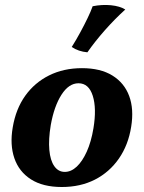

<svg xmlns="http://www.w3.org/2000/svg" viewBox="-20 -740 576 769"><path d="M227.5 9Q151.9 9 103.9 -21.7Q56 -52.4 37.5 -106.4Q19 -160.4 31 -230Q43.4 -303.6 81 -356.4Q118.7 -409.1 176.7 -438Q234.8 -467 308.4 -467Q382.5 -467 430.2 -437.5Q477.9 -408 497.4 -355.5Q516.9 -302.9 505.4 -232.3Q493.9 -159.2 456.1 -104.7Q418.2 -50.3 360.2 -20.6Q302.1 9 227.5 9ZM239.5 -51.5Q264.8 -51.5 287.4 -72.6Q309.9 -93.7 327.6 -132.8Q345.2 -171.9 354.2 -225.9Q367.5 -305.8 351.6 -356.1Q335.7 -406.5 294.4 -406.5Q255.6 -406.5 226.1 -360.4Q196.7 -314.3 183.3 -239Q173.8 -181.5 177.6 -139.4Q181.3 -97.3 197.5 -74.4Q213.7 -51.5 239.5 -51.5ZM351.1 -715Q388.9 -722.5 424.6 -719Q460.2 -715.4 481.8 -701.9Q439.1 -663.2 399.6 -618.4Q360.2 -573.7 330 -530.5Q294.3 -533.6 267.3 -551.8Q285.7 -581.1 301.9 -611.1Q318.1 -641 331.1 -668.1Q344.1 -695.1 351.1 -715Z"/></svg>

Font: Vollkorn
Style: Italic
Weight: 400
Italic angle: -11°
Designer: Friedrich Althausen
Foundry: Friedrich Althausen
Version: Version 5.001